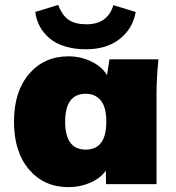

<svg xmlns="http://www.w3.org/2000/svg" viewBox="-20 -752 717 784"><path d="M331.1 -550.8Q282.7 -550.8 244.1 -563Q205.6 -575.2 180.9 -596.7Q156.2 -618.2 142.1 -645Q127.9 -671.9 124 -703.1L217.8 -731.9Q233.4 -689.5 260.3 -671.1Q287.1 -652.8 333 -652.8Q419.9 -652.8 442.9 -731L534.2 -703.1Q522.5 -635.3 469 -593Q415.5 -550.8 331.1 -550.8ZM259.8 12.2Q160.2 12.2 98.6 -59.8Q37.1 -131.8 37.1 -254.9Q37.1 -377.9 98.6 -450Q160.2 -522 259.8 -522Q310.1 -522 353.8 -500.5Q397.5 -479 417 -444.8L426.8 -509.8H627Q619.1 -433.1 619.1 -365.2V0H413.1L412.1 -55.2Q390.6 -24.4 348.9 -6.1Q307.1 12.2 259.8 12.2ZM414.1 -254.9Q414.1 -314.5 391.6 -341.8Q369.1 -369.1 330.1 -369.1Q246.1 -369.1 246.1 -254.9Q246.1 -141.1 330.1 -141.1Q414.1 -141.1 414.1 -254.9Z"/></svg>

Font: Mulish ExtraBlack
Style: Regular
Weight: 1000
Designer: Vernon Adams
Foundry: Vernon Adams
Version: Version 3.603; ttfautohint (v1.8.3)